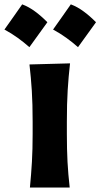

<svg xmlns="http://www.w3.org/2000/svg" viewBox="-70 -840 450 860"><path d="M64 0Q69.8 -59.6 73 -115.2Q76.2 -170.9 76.2 -239.7V-294.4Q76.2 -375.5 72.5 -433.8Q68.8 -492.2 62 -551.3L243.7 -556.2Q236.8 -495.6 233.2 -436.3Q229.5 -377 229.5 -294.4V-239.7Q229.5 -170.9 232.4 -115.2Q235.4 -59.6 242.2 0ZM247.2 -820.5Q277.2 -809.2 305.4 -788.2Q333.6 -767.3 360 -740.4Q319.7 -684 279.4 -628.7Q254.7 -650.7 227 -670.6Q199.4 -690.5 167.7 -707.7Q188.1 -736.7 208 -764.6Q227.8 -792.5 247.2 -820.5ZM29.4 -820.5Q59.5 -809.2 87.7 -788.2Q115.9 -767.3 142.2 -740.4Q101.9 -684 61.6 -628.7Q36.9 -650.7 9.2 -670.6Q-18.4 -690.5 -50.1 -707.7Q-29.7 -736.7 -9.8 -764.6Q10.1 -792.5 29.4 -820.5Z"/></svg>

Font: Pinar-DS2-FD Bold
Style: Regular
Weight: 700
Designer: Amin Abedi
Version: Version 3.000